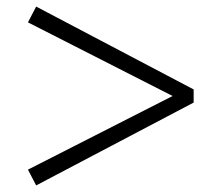

<svg xmlns="http://www.w3.org/2000/svg" viewBox="-20 -661 655 584"><path d="M569 -389V-349L90 -97L65 -145L505 -369L65 -593L90 -641Z"/></svg>

Font: Source Han Serif CN Heavy
Style: Regular
Weight: 900
Designer: Ryoko NISHIZUKA  (kana & ideographs); Frank Grießhammer (Latin, Greek & Cyrillic); Wenlong ZHANG  (bopomofo); Sandoll Co
Foundry: Adobe Systems Incorporated
Version: Version 1.000;PS 1;hotconv 16.6.53;makeotf.lib2.5.65590